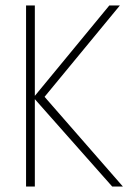

<svg xmlns="http://www.w3.org/2000/svg" viewBox="-20 -680 485 700"><path d="M142.5 -327 428 0H389L107 -318.5V0H75V-660H107V-330.5L378.5 -660H417Z"/></svg>

Font: League Spartan Extralight
Style: Regular
Weight: 200
Foundry: The League of Moveable Type
Version: Version 2.300; ttfautohint (v1.8.3)